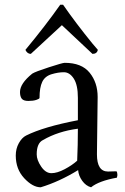

<svg xmlns="http://www.w3.org/2000/svg" viewBox="-20 -776 533 816"><path d="M395 -364 392 -120Q392 -47 439 -47L475 -48Q479 -43 479 -32L477 -21Q400 -7 367 20Q345 14 329.5 -7.5Q314 -29 312 -53Q232 -4 153 20Q119 20 83 -18.5Q47 -57 47 -115Q47 -144 60 -167.5Q73 -191 91 -200Q165 -237 311 -265V-360Q311 -415 293.5 -442Q276 -469 251.5 -469Q227 -469 199 -460.5Q171 -452 159.5 -428Q148 -404 148 -360Q148 -356 134.5 -351.5Q121 -347 100.5 -347Q80 -347 72.5 -356.5Q65 -366 65 -385Q65 -421 117 -463Q129 -471 187.5 -490Q246 -509 255 -509Q327 -509 361 -467Q395 -425 395 -364ZM308 -93Q311 -160 311 -229Q227 -218 163 -181Q136 -168 136 -120Q136 -96 155 -68Q174 -40 198.5 -40Q223 -40 255 -57Q287 -74 308 -93ZM243 -669 111 -547Q96 -547 88 -564Q175 -669 236 -756H248Q302 -678 372 -592L396 -564Q392 -547 373 -547Z"/></svg>

Font: Rosarivo
Style: Regular
Weight: 400
Designer: Pablo Ugerman
Foundry: Pablo Ugerman
Version: Version 1.003